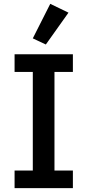

<svg xmlns="http://www.w3.org/2000/svg" viewBox="-20 -981 456 1001"><path d="M56 0V-92H151V-606H56V-698H360V-606H264V-92H360V0ZM219 -749 151 -781 242 -961 337 -915Z"/></svg>

Font: IBM Plex Sans Thai Medium
Style: Regular
Weight: 500
Designer: Mike Abbink, Paul van der Laan, Pieter van Rosmalen, Ben Mitchell, Mark Frömberg
Foundry: Bold Monday
Version: Version 1.1